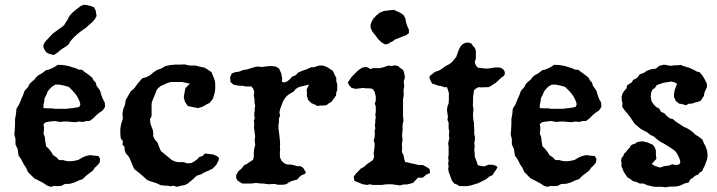

<svg xmlns="http://www.w3.org/2000/svg" viewBox="-20 -785 3052 817"><path d="M225 -509H240L256 -507L272 -504L287 -499L302 -495L314 -489L329 -488L340 -479L350 -472L361 -464L372 -455L379 -442L387 -434L391 -420L399 -409L406 -399L410 -384L417 -365L426 -348L427 -330L417 -315L402 -305L389 -294L375 -280L361 -270H347L333 -266L317 -268L300 -265L284 -266L268 -268H252L235 -266L214 -270L193 -268L175 -265L165 -257L167 -245V-230L165 -217L171 -201L172 -188L174 -176L176 -163L189 -150L199 -137L206 -125L221 -115L231 -104H247L258 -101L270 -99H282L298 -101L314 -105L329 -114L345 -121L362 -125L379 -123L399 -121L406 -109L404 -93L394 -81L384 -72L375 -59L358 -46L345 -36L332 -23L315 -17L298 -9L278 -3L256 -2L240 6L225 7L210 6L198 10L183 6L165 -6L146 -16L126 -26L99 -53L91 -71L81 -86L71 -106L59 -123L55 -151L46 -170V-193L41 -213L43 -235L44 -257V-278L48 -300L50 -322L62 -342L69 -360L78 -380L85 -399L98 -413L106 -428L115 -437L127 -447L134 -457L145 -466L155 -471L165 -478L175 -486L188 -489L202 -495L214 -501ZM233 -425H216L202 -417L192 -407L183 -396L178 -383L170 -368L168 -352L165 -340V-325L185 -324H200L214 -322H265L277 -324L289 -325L302 -327L317 -330L322 -340L320 -350L315 -362L307 -377L298 -389L287 -401L273 -415L256 -420ZM323 -759 337 -765 352 -763 367 -759 379 -755 387 -741 391 -717 384 -704 373 -691 360 -680 346 -667 333 -658 319 -648 305 -636 292 -624 280 -610 271 -595 259 -586 247 -579 235 -570 223 -560 209 -551 189 -556 176 -563 167 -578 164 -588 167 -599 176 -612 186 -622 197 -634 206 -643 230 -661 242 -669 253 -678 260 -690 268 -702 274 -715 284 -727 296 -738 310 -749Z M746 -510 765 -511 787 -506H811L832 -501L851 -497L865 -488L880 -478L887 -461L892 -448L895 -438L896 -422V-408L894 -392L889 -375L885 -363L879 -356L872 -347L861 -342L851 -336L842 -331L823 -325L802 -329L779 -334L767 -352L762 -370L765 -390L769 -410L788 -429L755 -436H707L690 -431L676 -424L664 -419L653 -410L646 -401L642 -389L632 -365L626 -350L625 -336V-291L618 -277L620 -260L625 -245L630 -233L632 -220V-205L639 -191L650 -179L657 -160L665 -142L682 -128L697 -116L711 -104L727 -97L739 -95H763L776 -90L793 -91L805 -97L818 -106L828 -117L842 -121L852 -132L868 -130L886 -128L903 -121L912 -113L910 -102L900 -83L884 -67L863 -57L847 -50L836 -43L821 -39L811 -32L802 -23L791 -14L779 -4L765 3L751 5L733 10L716 5L706 8L693 5H682L664 3L644 -6L625 -12L606 -19L590 -34L576 -46L562 -57L552 -65L545 -79L537 -99L529 -117L515 -133L510 -148V-160L501 -170L503 -184L494 -196L492 -214V-237L496 -260L503 -280L501 -300L504 -319L512 -340L515 -359L525 -377L536 -396L552 -410L562 -424L574 -439L586 -452L604 -457L620 -466L634 -478L650 -488L667 -494L684 -504L704 -508L723 -510Z M1014 -487 1033 -490 1054 -497 1074 -502 1095 -500 1117 -503 1136 -504 1153 -502 1167 -494 1177 -472 1179 -460 1181 -450 1179 -438 1188 -434 1201 -438 1214 -448 1222 -458 1238 -465 1250 -477 1262 -482 1272 -486 1282 -489 1294 -494 1305 -499H1317L1327 -503L1339 -506H1355L1373 -499L1385 -491L1396 -484L1401 -474L1406 -463L1411 -453V-439L1415 -427V-403L1411 -391L1410 -379L1403 -369L1396 -360L1391 -352L1380 -346L1370 -338L1358 -336H1344L1330 -334L1320 -340L1305 -346L1291 -360L1286 -376V-391L1285 -405L1295 -425L1270 -419L1253 -415L1239 -407L1229 -395L1217 -388L1207 -382L1198 -374L1191 -365L1184 -353L1177 -334L1172 -321L1169 -307L1172 -293L1167 -281V-266L1165 -254V-238L1167 -224L1169 -207L1171 -188L1172 -171L1171 -161L1172 -149L1171 -137V-125L1172 -113L1179 -100L1190 -90L1203 -85H1217L1231 -82L1245 -78H1258L1270 -71L1282 -51L1276 -44L1264 -40L1253 -31L1245 -21L1233 -18L1219 -14L1208 -8L1198 -1L1184 1H1162L1150 -2H1138L1126 -1L1114 -2L1102 -4H1090L1076 -6H1064L1050 -4H1011L999 -11L990 -18L985 -27V-40L994 -56L1006 -66L1012 -73L1019 -82L1030 -87L1041 -95L1057 -105L1060 -118V-133L1061 -149L1066 -168L1064 -183V-195L1066 -205L1064 -216L1063 -228L1061 -238V-248L1062 -260L1060 -271L1064 -281L1062 -293V-303L1064 -314V-324L1066 -336L1063 -346V-360L1060 -379L1062 -395L1057 -408L1050 -417H1026L1012 -420H1000L987 -422L973 -425L961 -436L959 -455L966 -472L980 -478L997 -480Z M1647 -504 1660 -507 1674 -504 1684 -495 1695 -488 1700 -474 1703 -456 1698 -437 1700 -418 1697 -400 1698 -380 1695 -362V-290L1697 -272L1693 -253V-231L1691 -210L1693 -189L1690 -171L1691 -161V-150L1690 -138L1697 -125L1700 -108L1705 -95L1715 -94L1729 -90L1745 -87L1761 -83H1779L1794 -75L1808 -66L1810 -49L1794 -42L1779 -29H1759L1747 -17L1738 -7L1724 -3L1712 0H1697L1683 4L1667 2L1647 -1H1630L1618 0L1605 2H1567L1554 -1L1542 2L1523 -1L1502 -10L1488 -15L1485 -33L1495 -47L1516 -68L1529 -75L1542 -87L1554 -95L1567 -104L1572 -118L1570 -132L1572 -146L1574 -161V-175L1570 -187L1574 -201L1575 -215L1574 -227L1577 -239L1575 -251L1577 -264V-274L1579 -286L1577 -297L1579 -309V-332L1575 -344L1579 -357V-374L1574 -395L1565 -407L1552 -409H1537L1525 -411L1511 -409L1493 -407L1476 -411L1465 -423L1460 -435L1467 -444L1474 -455L1485 -467L1495 -477L1507 -488L1523 -498L1539 -500L1547 -497L1556 -491L1567 -495H1595L1609 -498L1633 -506ZM1636 -741 1656 -743 1672 -736 1686 -729 1698 -720 1705 -706 1708 -690 1713 -674 1720 -659V-644L1708 -635L1696 -631L1672 -621L1661 -617L1652 -610L1642 -605L1631 -598L1619 -596L1603 -605L1589 -619L1577 -635L1564 -651L1557 -667V-681L1562 -694L1569 -706L1582 -720L1596 -731L1613 -738Z M1961 -603 1974 -604 1987 -599 1992 -590 2000 -582 2005 -569V-537L2000 -520L2005 -507L2013 -497L2031 -495L2050 -493L2069 -495L2087 -498H2103L2114 -495L2123 -488L2128 -479V-469L2123 -461L2115 -456L2106 -448L2099 -441L2089 -432L2079 -426L2069 -419L2058 -414H2044L2029 -413L2016 -414L2005 -408L1997 -401L1995 -388L1993 -372V-355L1992 -337L1995 -320L1993 -304V-285L1995 -271L1997 -259V-248L1998 -236V-214L2001 -203V-190L1998 -178L2000 -164L1998 -148L2000 -133V-119L2010 -93L2013 -82L2026 -79L2041 -77L2058 -84H2076L2089 -80L2097 -75L2092 -64L2084 -53L2076 -40L2061 -33L2048 -22L2016 -6L1984 4L1966 7H1935L1924 0L1913 -4L1903 -16L1897 -33L1890 -51L1887 -66L1889 -77L1887 -88L1889 -102L1887 -114L1889 -125V-161L1887 -173L1889 -185L1892 -196L1890 -211L1892 -224L1889 -238V-264L1884 -275L1886 -288L1884 -302L1882 -317L1884 -332L1889 -345L1890 -359V-390L1886 -403L1882 -414H1871L1856 -419L1843 -421L1831 -426L1819 -429L1813 -440L1808 -451V-461L1818 -469L1831 -479L1848 -485L1861 -493L1876 -504L1890 -511L1903 -520L1913 -533L1921 -542L1926 -556L1932 -573L1940 -588L1950 -598Z M2337 -509H2352L2368 -507L2384 -504L2399 -499L2414 -495L2426 -489L2441 -488L2452 -479L2462 -472L2473 -464L2484 -455L2491 -442L2499 -434L2503 -420L2511 -409L2518 -399L2522 -384L2529 -365L2538 -348L2539 -330L2529 -315L2514 -305L2501 -294L2487 -280L2473 -270H2459L2445 -266L2429 -268L2412 -265L2396 -266L2380 -268H2364L2347 -266L2326 -270L2305 -268L2287 -265L2277 -257L2279 -245V-230L2277 -217L2283 -201L2284 -188L2286 -176L2288 -163L2301 -150L2311 -137L2318 -125L2333 -115L2343 -104H2359L2370 -101L2382 -99H2394L2410 -101L2426 -105L2441 -114L2457 -121L2474 -125L2491 -123L2511 -121L2518 -109L2516 -93L2506 -81L2496 -72L2487 -59L2470 -46L2457 -36L2444 -23L2427 -17L2410 -9L2390 -3L2368 -2L2352 6L2337 7L2322 6L2310 10L2295 6L2277 -6L2258 -16L2238 -26L2211 -53L2203 -71L2193 -86L2183 -106L2171 -123L2167 -151L2158 -170V-193L2153 -213L2155 -235L2156 -257V-278L2160 -300L2162 -322L2174 -342L2181 -360L2190 -380L2197 -399L2210 -413L2218 -428L2227 -437L2239 -447L2246 -457L2257 -466L2267 -471L2277 -478L2287 -486L2300 -489L2314 -495L2326 -501ZM2345 -425H2328L2314 -417L2304 -407L2295 -396L2290 -383L2282 -368L2280 -352L2277 -340V-325L2297 -324H2312L2326 -322H2377L2389 -324L2401 -325L2414 -327L2429 -330L2434 -340L2432 -350L2427 -362L2419 -377L2410 -389L2399 -401L2385 -415L2368 -420Z M2806 -510 2821 -507 2835 -505 2848 -507H2862L2876 -509L2888 -504L2901 -500L2912 -497L2934 -487L2944 -481L2958 -477L2970 -462L2980 -445L2988 -429V-414L2978 -392L2975 -377L2967 -364L2960 -355L2950 -352L2938 -349L2924 -344H2911L2899 -337L2883 -342L2870 -344L2856 -355L2848 -372V-385L2851 -402L2856 -416L2861 -428L2850 -435L2836 -438L2819 -435L2804 -433L2789 -428L2775 -423L2767 -411L2756 -403L2751 -392L2749 -375L2752 -355L2762 -340L2772 -330L2785 -323L2793 -309L2807 -303L2818 -291L2831 -281L2844 -278L2855 -268L2866 -261L2890 -245L2902 -240L2916 -232L2928 -223L2939 -212L2954 -203L2969 -191L2975 -176L2983 -161L2989 -143L2991 -124L2989 -107L2983 -92L2978 -78L2972 -67L2968 -57L2959 -52L2950 -42L2938 -37L2929 -29L2917 -21L2911 -9L2892 -4L2878 3L2866 7L2850 9H2831L2812 12L2797 10H2764L2751 7L2734 3L2719 -4H2702L2687 -11L2674 -14L2661 -24L2649 -31L2642 -42L2634 -54L2629 -67L2624 -78L2625 -90L2623 -102L2625 -113L2632 -121L2636 -131L2644 -139L2651 -148L2659 -156L2664 -166L2673 -171L2683 -174L2692 -181L2702 -182L2715 -184L2725 -181L2736 -179L2746 -174L2758 -169L2766 -158L2771 -144V-129L2773 -109L2761 -96L2753 -87L2769 -78L2789 -72L2806 -78L2825 -80L2840 -86L2856 -83L2870 -85L2875 -95L2873 -105L2868 -118L2860 -133L2851 -144L2837 -154L2805 -174L2790 -182L2776 -192L2764 -203L2746 -212L2734 -222L2718 -230L2703 -239L2693 -248L2681 -258L2672 -271L2662 -286L2649 -303L2636 -318L2627 -332L2629 -344L2626 -357L2625 -373L2629 -387L2636 -398L2646 -409L2648 -421L2658 -428L2669 -435L2674 -445L2687 -451L2694 -457L2702 -469L2718 -474L2733 -484L2750 -490L2771 -493L2786 -505Z"/></svg>

Font: Tagesschrift
Style: Regular
Weight: 400
Designer: Yanone
Version: Version 2.000; ttfautohint (v1.8.4.7-5d5b)